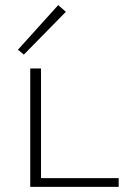

<svg xmlns="http://www.w3.org/2000/svg" viewBox="-20 -729 514 749"><path d="M207 -709 237 -683 73 -516 50 -535ZM140 -34H443V0H98V-462H140Z"/></svg>

Font: EauTestSC Light
Style: Regular
Weight: 300
Designer: Christian Thalmann (Catharsis Fonts)
Version: Version 0.001;PS 000.001;hotconv 1.0.88;makeotf.lib2.5.64775